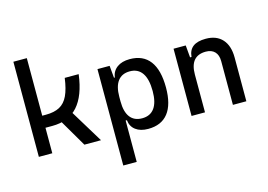

<svg xmlns="http://www.w3.org/2000/svg" viewBox="-118 -968 1995 1428"><g transform="rotate(-15 879.0 -253.5)"><path d="M151.4 -196.3V-289.1H210Q274.4 -289.1 315.9 -311.3Q357.4 -333.5 381.1 -383.8Q404.8 -434.1 416 -517.6H523.4Q502.9 -356 431.4 -276.1Q359.9 -196.3 234.4 -196.3ZM78.1 0V-732.4H181.6V0ZM428.7 0 281.2 -252 378.9 -292 556.6 0Z M668 224.6V-517.6H761.7L771.5 -408.2V224.6ZM918.5 9.8Q858.9 9.8 822.5 -17.6Q786.1 -44.9 781.2 -93.8H736.3L771.5 -241.2Q771.5 -161.1 803 -119.6Q834.5 -78.1 895.5 -78.1Q958 -78.1 990.2 -122.6Q1022.5 -167 1022.5 -253.9Q1022.5 -345.7 990.2 -392.6Q958 -439.5 895.5 -439.5Q834.5 -439.5 803 -397.9Q771.5 -356.4 771.5 -276.4L736.3 -423.8H776.4Q783.2 -472.7 820.6 -500Q857.9 -527.3 918.5 -527.3Q1020.5 -527.3 1072.8 -458Q1125 -388.7 1125 -253.9Q1125 -124 1072.8 -57.1Q1020.5 9.8 918.5 9.8Z M1572.3 0V-336.9Q1572.3 -383.8 1547.9 -409.2Q1523.4 -434.6 1479.5 -434.6Q1357.4 -434.6 1357.4 -291L1327.1 -423.8H1367.2Q1371.6 -476.1 1405.3 -501.7Q1439 -527.3 1503.9 -527.3Q1585.9 -527.3 1630.9 -477.5Q1675.8 -427.7 1675.8 -336.9V0ZM1253.9 0V-517.6H1347.7L1357.4 -408.2V0Z"/></g></svg>

Font: Cascadia Code
Style: Regular
Weight: 400
Monospace: yes
Designer: Aaron Bell
Foundry: Saja Typeworks
Version: Version 2106.017